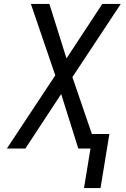

<svg xmlns="http://www.w3.org/2000/svg" viewBox="-20 -755 640 976"><path d="M407 201 440 0H378L291 -277L109 0H15L261 -372L137 -735H231L318 -458L500 -735H594L348 -363L447 -74H536L491 201Z"/></svg>

Font: Iosevka SS04 Extended
Style: Italic
Weight: 400
Width: 7
Italic angle: -9°
Monospace: yes
Designer: Belleve Invis
Foundry: Belleve Invis
Version: Version 19.0.0; ttfautohint (v1.8.4)